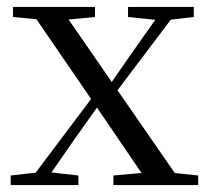

<svg xmlns="http://www.w3.org/2000/svg" viewBox="-20 -536 604 556"><path d="M11 0H207.1V-27.8L118.2 -37.8H98.4L11 -27.8ZM56.2 0H103.6L195.4 -132.5L289 -264.1H291.1L269.9 -284.1ZM308.4 0H553.9V-27.8L450.7 -38.6H428.6L308.4 -27.8ZM295.2 -241.4 502.4 -516H456.1L366.9 -389.8L278.5 -262.6H275.4ZM413.7 0H510.3L310.5 -288.7L153.4 -516H61L252.9 -236.1ZM17.6 -486.8 117.9 -477.1H152.8L255.1 -486.8V-516H17.6ZM350.8 -486.8 441.1 -477.4H459.9L541.2 -486.8V-516H350.8Z"/></svg>

Font: Source Han Serif TW VF
Style: Regular
Weight: 250
Designer: Ryoko NISHIZUKA 西塚涼子 (kana & ideographs); Frank Grießhammer (Latin, Greek & Cyrillic); Wenlong ZHANG 张文龙 (bopomofo); San
Foundry: Adobe
Version: Version 2.002;hotconv 1.1.0;makeotfexe 2.6.0